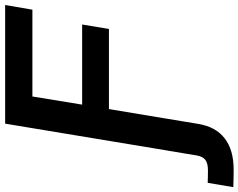

<svg xmlns="http://www.w3.org/2000/svg" viewBox="-234 -654 973 784"><g transform="rotate(-90 253.0 -261.5)"><path d="M-118.7 204.1 -101.1 99.6Q-92.8 100.1 -77.1 100.3Q-61.5 100.6 -49.8 100.6Q-20.5 100.6 -6.8 89.6Q6.8 78.6 10.7 54.7L29.8 -60.5H159.7L139.6 61Q127.9 132.3 80.6 168.9Q33.2 205.6 -47.4 205.6Q-69.3 205.6 -87.9 205.1Q-106.4 204.6 -118.7 204.1ZM20 0 140.6 -727.5H625L606 -616.2H251.5L218.3 -413.1H545.4L527.3 -303.7H200.2L149.4 0Z"/></g></svg>

Font: Inter 28pt SemiBold
Style: Italic
Weight: 600
Italic angle: -9.3988°
Designer: Rasmus Andersson
Foundry: rsms
Version: Version 4.001;git-66647c0bb